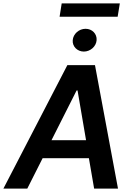

<svg xmlns="http://www.w3.org/2000/svg" viewBox="-41 -1111 785 1131"><path d="M119.7 0 210.2 -179.3H482.6L513.5 0H654.1L518.5 -727.3H355.8L-21 0ZM262.4 -285.2 410.2 -578.1H415.8L465.9 -285.2ZM310 -1012.4H652L664.8 -1090.9H322.4ZM387.4 -874.3C384.2 -837.7 414.1 -807.2 452.8 -807.2C491.5 -807.2 525.6 -837.7 528.1 -874.3C530.9 -911.6 501.8 -941.4 463.1 -941.4C424.4 -941.4 390.3 -911.6 387.4 -874.3Z"/></svg>

Font: Margiela Sans Semi Bold
Style: Italic
Weight: 600
Italic angle: -9.39999°
Designer: Stefan Endress, Andreas Faust
Version: Version 1.100;FEAKit 1.0